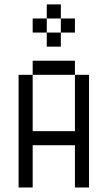

<svg xmlns="http://www.w3.org/2000/svg" viewBox="-20 -832 478 852"><path d="M62.5 -500H125V-250H312.5V-500H375V0H312.5V-187.5H125V0H62.5ZM125 -562.5H312.5V-500H125ZM250 -750H312.5V-687.5H250ZM187.5 -687.5H250V-625H187.5ZM125 -750H187.5V-687.5H125ZM187.5 -812.5H250V-750H187.5Z"/></svg>

Font: Pixel Operator
Style: Regular
Weight: 400
Designer: Jayvee Enaguas (HarvettFox96)
Version: 2016.04.25